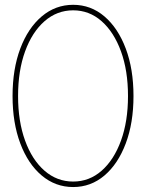

<svg xmlns="http://www.w3.org/2000/svg" viewBox="-20 -755 596 783"><path d="M278.3 7.8Q206.1 7.8 150.1 -39.3Q94.2 -86.4 62.7 -170.2Q31.2 -253.9 31.2 -363.3Q31.2 -473.1 62.7 -556.9Q94.2 -640.6 150.1 -688Q206.1 -735.4 278.3 -735.4Q350.6 -735.4 406 -688Q461.4 -640.6 492.9 -556.9Q524.4 -473.1 524.4 -363.3Q524.4 -253.9 492.9 -170.2Q461.4 -86.4 406 -39.3Q350.6 7.8 278.3 7.8ZM278.3 -14.6Q344.2 -14.6 394.5 -58.8Q444.8 -103 473.4 -181.6Q502 -260.3 502 -363.3Q502 -466.8 473.4 -545.4Q444.8 -624 394.5 -668.5Q344.2 -712.9 278.3 -712.9Q212.4 -712.9 161.6 -668.5Q110.8 -624 82.3 -545.4Q53.7 -466.8 53.7 -363.3Q53.7 -260.3 82.3 -181.6Q110.8 -103 161.6 -58.8Q212.4 -14.6 278.3 -14.6Z"/></svg>

Font: Inter Display Thin
Style: Regular
Weight: 100
Designer: Rasmus Andersson
Foundry: rsms
Version: Version 4.000;git-a52131595